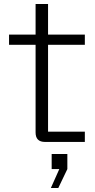

<svg xmlns="http://www.w3.org/2000/svg" viewBox="-20 -706 473 955"><path d="M204 0Q157 0 157 -47V-686H219V-51H402V0ZM25 -483V-534H402V-483ZM233 229 275 135H237V60H315V135L270 229Z"/></svg>

Font: Mozilla Text ExtraLight
Style: Regular
Weight: 200
Designer: Studio DRAMA
Foundry: Studio DRAMA
Version: Version 1.000